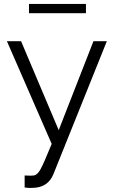

<svg xmlns="http://www.w3.org/2000/svg" viewBox="-20 -730 582 974"><path d="M127 -663.1V-710H416V-663.1ZM105 160.2Q142.6 162.1 150.9 160.2Q168.9 158.2 184.8 130.1Q200.7 102.1 242.2 0L15.1 -521H86.9L277.8 -69.8L454.1 -521H522L252 150.9Q224.6 221.7 146 223.1Q126 224.6 105 221.2Z"/></svg>

Font: Rawline
Style: Regular
Weight: 400
Designer: Matt McInerney, Pablo Impallari, Rodrigo Fuenzalida
Foundry: Matt McInerney, Pablo Impallari, Rodrigo Fuenzalida
Version: Version 4.020;PS 004.020;hotconv 1.0.88;makeotf.lib2.5.64775